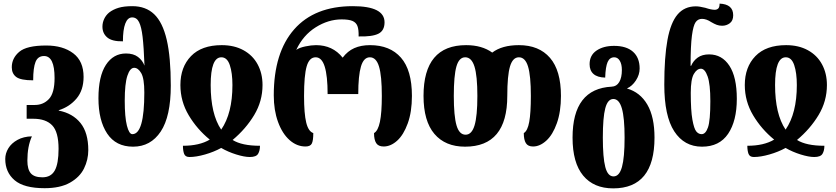

<svg xmlns="http://www.w3.org/2000/svg" viewBox="-20 -799 4611 1059"><path d="M9 78Q9 47 26 19Q43 -9 76.5 -27.5Q110 -46 156 -47Q131 8 131 87Q131 135 150 157Q169 179 214 179Q261 179 282 141.5Q303 104 303 22Q303 -71 268 -107.5Q233 -144 164 -144H127V-220H172Q219 -220 250 -253Q281 -286 281 -369Q281 -490 223 -490Q189 -490 176 -457.5Q163 -425 163 -356Q94 -356 69.5 -374.5Q45 -393 45 -428Q45 -478 86 -513Q127 -548 235 -548Q327 -548 384 -505Q441 -462 441 -375Q441 -302 402.5 -256Q364 -210 304 -191V-189Q381 -174 424 -120.5Q467 -67 467 29Q467 82 443.5 130Q420 178 366 208.5Q312 239 226 239Q112 239 60.5 195Q9 151 9 78Z M523 -257Q523 -378 564 -441Q605 -504 675 -504Q716 -504 741 -485Q766 -466 777 -437Q773 -541 766.5 -596Q760 -651 747 -677Q734 -703 709 -703Q684 -703 671 -669Q658 -635 658 -571Q598 -570 571.5 -592.5Q545 -615 545 -652Q545 -674 554.5 -694.5Q564 -715 582 -730Q604 -747 634 -756Q664 -765 710 -765Q784 -765 830.5 -720.5Q877 -676 899.5 -580Q922 -484 922 -327Q922 -157 866.5 -73.5Q811 10 714 10Q619 10 571 -62.5Q523 -135 523 -257ZM776 -289Q776 -366 759 -395.5Q742 -425 720 -425Q697 -425 682.5 -381Q668 -337 668 -244Q668 -153 680 -106Q692 -59 710 -59Q776 -59 776 -289Z M989 5Q1080 5 1137 -29Q1067 -86 1021 -163Q975 -240 975 -330Q975 -429 1033.5 -489.5Q1092 -550 1203 -550Q1272 -550 1323 -522Q1374 -494 1401 -444Q1428 -394 1428 -330Q1428 -241 1382 -164.5Q1336 -88 1263 -27Q1314 5 1414 5Q1414 32 1403.5 49.5Q1393 67 1358 67Q1328 67 1283 53Q1238 39 1200 17Q1160 39 1111 53Q1062 67 1025 67Q1002 67 995.5 49.5Q989 32 989 5ZM1262 -330Q1262 -397 1247.5 -440Q1233 -483 1201 -483Q1142 -483 1142 -330Q1142 -170 1200 -84Q1262 -174 1262 -330Z M1490 -273Q1490 -509 1602.5 -637Q1715 -765 1926 -765Q2101 -765 2101 -676Q2101 -630 2067 -613Q2033 -596 1958 -598Q1959 -636 1951.5 -655.5Q1944 -675 1924 -683.5Q1904 -692 1864 -692Q1791 -692 1721.5 -648.5Q1652 -605 1614 -524Q1631 -536 1664 -543Q1697 -550 1723 -550Q1815 -550 1870 -481Q1897 -517 1934 -533.5Q1971 -550 2021 -550Q2131 -550 2191.5 -481Q2252 -412 2252 -270Q2252 -182 2229 -118.5Q2206 -55 2170.5 -23Q2135 9 2096 9Q2067 9 2055 -9.5Q2043 -28 2043 -65Q2065 -77 2075.5 -127Q2086 -177 2086 -270Q2086 -381 2070.5 -432Q2055 -483 2020 -483Q1986 -483 1971 -432.5Q1956 -382 1956 -280H1787Q1787 -380 1771 -431.5Q1755 -483 1721 -483Q1686 -483 1671.5 -433Q1657 -383 1657 -270Q1657 -172 1669 -123Q1681 -74 1708 -65Q1708 -24 1700 -7.5Q1692 9 1665 9Q1617 9 1577 -26.5Q1537 -62 1513.5 -126.5Q1490 -191 1490 -273Z M2316 -270Q2316 -550 2551 -550Q2638 -550 2695 -509Q2749 -550 2842 -550Q2953 -550 3013.5 -480Q3074 -410 3074 -270Q3074 -183 3051.5 -119.5Q3029 -56 2993.5 -23.5Q2958 9 2920 9Q2892 9 2880.5 -9.5Q2869 -28 2869 -65Q2890 -77 2899 -126.5Q2908 -176 2908 -270Q2908 -381 2892.5 -432Q2877 -483 2842 -483Q2808 -483 2793 -432.5Q2778 -382 2778 -270Q2778 10 2545 10Q2436 10 2376 -60.5Q2316 -131 2316 -270ZM2613 -270Q2613 -381 2597 -432Q2581 -483 2546 -483Q2512 -483 2497.5 -432.5Q2483 -382 2483 -270Q2483 -159 2498 -107.5Q2513 -56 2548 -56Q2582 -56 2597.5 -107.5Q2613 -159 2613 -270Z M3138 -40Q3138 -310 3354 -321Q3381 -322 3395.5 -346.5Q3410 -371 3410 -413Q3410 -445 3398.5 -464Q3387 -483 3368 -483Q3343 -483 3331.5 -457Q3320 -431 3318 -371Q3275 -372 3253.5 -391Q3232 -410 3232 -445Q3232 -494 3270 -520Q3308 -546 3367 -546Q3435 -546 3471.5 -513.5Q3508 -481 3508 -421Q3508 -387 3487.5 -355.5Q3467 -324 3438 -311Q3511 -290 3550.5 -222Q3590 -154 3590 -40Q3590 240 3362 240Q3255 240 3196.5 169.5Q3138 99 3138 -40ZM3425 -40Q3425 -149 3410 -201Q3395 -253 3363 -253Q3332 -253 3318.5 -202Q3305 -151 3305 -40Q3305 70 3318.5 122Q3332 174 3364 174Q3396 174 3410.5 122Q3425 70 3425 -40Z M3644 -332Q3644 -484 3661.5 -579Q3679 -674 3717 -719Q3755 -764 3818 -764Q3838 -764 3870 -756Q3903 -745 3922 -745Q3934 -745 3941.5 -752Q3949 -759 3949 -779Q4024 -776 4024 -715Q4024 -685 4005.5 -671Q3987 -657 3963 -657Q3947 -657 3933.5 -662Q3920 -667 3903 -677Q3876 -695 3852 -695Q3830 -695 3817 -677Q3804 -659 3796.5 -603Q3789 -547 3789 -436H3792Q3804 -464 3828.5 -481.5Q3853 -499 3891 -499Q3962 -499 4003 -436.5Q4044 -374 4044 -254Q4044 -132 3996 -61Q3948 10 3852 10Q3754 10 3699 -74.5Q3644 -159 3644 -332ZM3898 -241Q3898 -335 3883 -377.5Q3868 -420 3846 -420Q3824 -420 3807 -391Q3790 -362 3790 -287Q3790 -189 3799 -139Q3808 -89 3820.5 -74Q3833 -59 3850 -59Q3872 -59 3885 -96.5Q3898 -134 3898 -241Z M4102 5Q4193 5 4250 -29Q4180 -86 4134 -163Q4088 -240 4088 -330Q4088 -429 4146.5 -489.5Q4205 -550 4316 -550Q4385 -550 4436 -522Q4487 -494 4514 -444Q4541 -394 4541 -330Q4541 -241 4495 -164.5Q4449 -88 4376 -27Q4427 5 4527 5Q4527 32 4516.5 49.5Q4506 67 4471 67Q4441 67 4396 53Q4351 39 4313 17Q4273 39 4224 53Q4175 67 4138 67Q4115 67 4108.5 49.5Q4102 32 4102 5ZM4375 -330Q4375 -397 4360.5 -440Q4346 -483 4314 -483Q4255 -483 4255 -330Q4255 -170 4313 -84Q4375 -174 4375 -330Z"/></svg>

Font: Noto Serif Georgian Black Cond
Style: Regular
Weight: 900
Width: 3
Designer: Monotype Design team
Foundry: Monotype Imaging Inc.
Version: Version 1.000